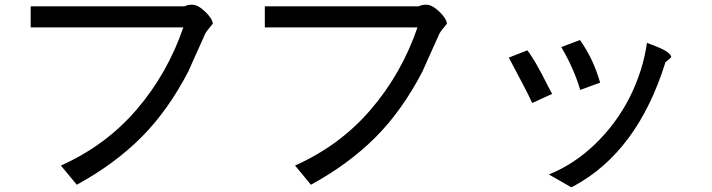

<svg xmlns="http://www.w3.org/2000/svg" viewBox="-20 -693 3040 820"><path d="M889 -592Q863 -561 857 -550L786 -392V-391Q698 -221 583.5 -106.5Q469 8 308 96L240 14Q431 -71 563 -224.5Q695 -378 763 -576H111V-666H768Q782 -673 800 -673Q825 -673 855.5 -644Q886 -615 889 -592Z M1889 -592Q1863 -561 1857 -550L1786 -392V-391Q1698 -221 1583.5 -106.5Q1469 8 1308 96L1240 14Q1431 -71 1563 -224.5Q1695 -378 1763 -576H1111V-666H1768Q1782 -673 1800 -673Q1825 -673 1855.5 -644Q1886 -615 1889 -592Z M2543 -340 2458 -309Q2431 -401 2377 -492L2457 -522Q2515 -440 2543 -340ZM2324 52Q2432 9 2522.5 -78.5Q2613 -166 2669.5 -278Q2726 -390 2743 -510Q2806 -487 2825.5 -474Q2845 -461 2847 -449Q2844 -445 2822 -427Q2703 -45 2430 102L2420 107ZM2338 -292 2253 -253Q2232 -300 2153 -447L2232 -478Q2263 -440 2319 -328Z"/></svg>

Font: cwTeXHei
Style: Medium
Weight: 500
Version: Version 1.17